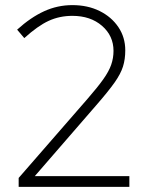

<svg xmlns="http://www.w3.org/2000/svg" viewBox="-20 -731 575 751"><path d="M53 0V-35L322 -344Q362 -390 384 -421Q406 -452 415 -478Q424 -504 424 -532Q424 -591 379 -630Q334 -669 263 -669Q213 -669 170.5 -649.5Q128 -630 75 -582L47 -615Q100 -663 152.5 -687Q205 -711 263 -711Q323 -711 369.5 -688Q416 -665 443 -625Q470 -585 470 -534Q470 -499 461 -470.5Q452 -442 428 -408Q404 -374 357 -320L116 -42H486V0Z"/></svg>

Font: Red Hat Display
Style: Regular
Weight: 300
Designer: Pentagram, MCKL
Foundry: Pentagram, MCKL
Version: Version 1.023